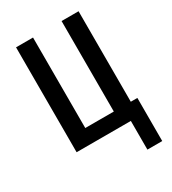

<svg xmlns="http://www.w3.org/2000/svg" viewBox="-221 -850 1042 1165"><g transform="rotate(-30 300.0 -267.0)"><path d="M461 201V0H81V-735H200V-101H400V-735H519V-101H565V201Z"/></g></svg>

Font: Iosevka Fixed Extended
Style: Bold
Weight: 700
Width: 7
Monospace: yes
Designer: Belleve Invis
Foundry: Belleve Invis
Version: Version 24.1.1; ttfautohint (v1.8.4)